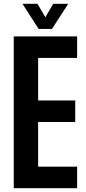

<svg xmlns="http://www.w3.org/2000/svg" viewBox="-20 -992 454 1012"><path d="M52.5 0V-800H386.5V-686.5H181V-462.5H376.5V-349H181V-113.5H386.5V0ZM183.5 -839.5 98.5 -972H177.5L219 -901L260.5 -972H339.5L254 -839.5Z"/></svg>

Font: Big Shoulders
Style: Bold
Weight: 700
Designer: Patric King
Foundry: XO Type Co
Version: Version 2.002